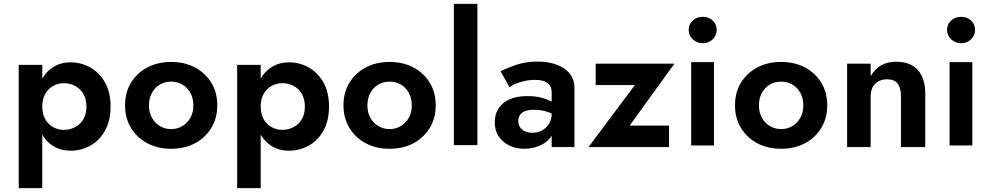

<svg xmlns="http://www.w3.org/2000/svg" viewBox="-20 -776 5119 995"><path d="M199 199V-440H77V199ZM553 -224Q553 -298 524 -349Q495 -400 447.5 -426.5Q400 -453 346 -453Q291 -453 250 -424.5Q209 -396 187 -345Q165 -294 165 -224Q165 -154 187 -102.5Q209 -51 250 -23Q291 5 346 5Q400 5 447.5 -21Q495 -47 524 -98.5Q553 -150 553 -224ZM428 -224Q428 -185 412 -158Q396 -131 369 -117Q342 -103 310 -103Q283 -103 257 -116.5Q231 -130 215 -157Q199 -184 199 -224Q199 -263 215 -290.5Q231 -318 257 -331.5Q283 -345 310 -345Q342 -345 369 -331Q396 -317 412 -289.5Q428 -262 428 -224Z M628 -230Q628 -163 659.5 -112Q691 -61 744.5 -33Q798 -5 867 -5Q936 -5 989.5 -33Q1043 -61 1074.5 -112Q1106 -163 1106 -230Q1106 -298 1074.5 -348.5Q1043 -399 989.5 -427Q936 -455 867 -455Q798 -455 744.5 -427Q691 -399 659.5 -348.5Q628 -298 628 -230ZM752 -230Q752 -267 767.5 -295Q783 -323 809 -338Q835 -353 867 -353Q899 -353 925 -338Q951 -323 966.5 -295Q982 -267 982 -230Q982 -193 966.5 -165.5Q951 -138 925 -122.5Q899 -107 867 -107Q835 -107 809 -122.5Q783 -138 767.5 -165.5Q752 -193 752 -230Z M1331 199V-440H1209V199ZM1685 -224Q1685 -298 1656 -349Q1627 -400 1579.5 -426.5Q1532 -453 1478 -453Q1423 -453 1382 -424.5Q1341 -396 1319 -345Q1297 -294 1297 -224Q1297 -154 1319 -102.5Q1341 -51 1382 -23Q1423 5 1478 5Q1532 5 1579.5 -21Q1627 -47 1656 -98.5Q1685 -150 1685 -224ZM1560 -224Q1560 -185 1544 -158Q1528 -131 1501 -117Q1474 -103 1442 -103Q1415 -103 1389 -116.5Q1363 -130 1347 -157Q1331 -184 1331 -224Q1331 -263 1347 -290.5Q1363 -318 1389 -331.5Q1415 -345 1442 -345Q1474 -345 1501 -331Q1528 -317 1544 -289.5Q1560 -262 1560 -224Z M1760 -230Q1760 -163 1791.5 -112Q1823 -61 1876.5 -33Q1930 -5 1999 -5Q2068 -5 2121.5 -33Q2175 -61 2206.5 -112Q2238 -163 2238 -230Q2238 -298 2206.5 -348.5Q2175 -399 2121.5 -427Q2068 -455 1999 -455Q1930 -455 1876.5 -427Q1823 -399 1791.5 -348.5Q1760 -298 1760 -230ZM1884 -230Q1884 -267 1899.5 -295Q1915 -323 1941 -338Q1967 -353 1999 -353Q2031 -353 2057 -338Q2083 -323 2098.5 -295Q2114 -267 2114 -230Q2114 -193 2098.5 -165.5Q2083 -138 2057 -122.5Q2031 -107 1999 -107Q1967 -107 1941 -122.5Q1915 -138 1899.5 -165.5Q1884 -193 1884 -230Z M2332 -756V-24H2454V-756Z M2666 -148Q2666 -167 2674.5 -180Q2683 -193 2701 -200Q2719 -207 2747 -207Q2782 -207 2813.5 -197.5Q2845 -188 2870 -169V-225Q2861 -237 2839.5 -249Q2818 -261 2786.5 -269.5Q2755 -278 2713 -278Q2633 -278 2588.5 -241.5Q2544 -205 2544 -142Q2544 -98 2565.5 -67.5Q2587 -37 2621.5 -21Q2656 -5 2697 -5Q2736 -5 2772 -19Q2808 -33 2831 -61Q2854 -89 2854 -131L2839 -187Q2839 -156 2825 -134Q2811 -112 2788.5 -100Q2766 -88 2738 -88Q2718 -88 2701.5 -95Q2685 -102 2675.5 -116Q2666 -130 2666 -148ZM2620 -324Q2629 -331 2648.5 -340Q2668 -349 2695.5 -355.5Q2723 -362 2753 -362Q2773 -362 2788.5 -358.5Q2804 -355 2816 -346.5Q2828 -338 2833.5 -325.5Q2839 -313 2839 -295V-14H2957V-320Q2957 -364 2932.5 -394.5Q2908 -425 2864.5 -441Q2821 -457 2766 -457Q2706 -457 2657 -440.5Q2608 -424 2574 -407Z M3270 -335 3030 -14H3447V-125H3243L3475 -446H3067V-335Z M3549 -621Q3549 -592 3570.5 -572Q3592 -552 3622 -552Q3652 -552 3673 -572Q3694 -592 3694 -621Q3694 -651 3673 -670Q3652 -689 3622 -689Q3592 -689 3570.5 -670Q3549 -651 3549 -621ZM3562 -454V-22H3680V-454Z M3789 -230Q3789 -163 3820.5 -112Q3852 -61 3905.5 -33Q3959 -5 4028 -5Q4097 -5 4150.5 -33Q4204 -61 4235.5 -112Q4267 -163 4267 -230Q4267 -298 4235.5 -348.5Q4204 -399 4150.5 -427Q4097 -455 4028 -455Q3959 -455 3905.5 -427Q3852 -399 3820.5 -348.5Q3789 -298 3789 -230ZM3913 -230Q3913 -267 3928.5 -295Q3944 -323 3970 -338Q3996 -353 4028 -353Q4060 -353 4086 -338Q4112 -323 4127.5 -295Q4143 -267 4143 -230Q4143 -193 4127.5 -165.5Q4112 -138 4086 -122.5Q4060 -107 4028 -107Q3996 -107 3970 -122.5Q3944 -138 3928.5 -165.5Q3913 -193 3913 -230Z M4649 -277V-14H4775V-290Q4775 -368 4737.5 -412Q4700 -456 4623 -456Q4577 -456 4544.5 -436.5Q4512 -417 4492 -381V-446H4370V-14H4492V-277Q4492 -304 4502.5 -324Q4513 -344 4532.5 -354.5Q4552 -365 4578 -365Q4615 -365 4632 -342.5Q4649 -320 4649 -277Z M4888 -621Q4888 -592 4909.5 -572Q4931 -552 4961 -552Q4991 -552 5012 -572Q5033 -592 5033 -621Q5033 -651 5012 -670Q4991 -689 4961 -689Q4931 -689 4909.5 -670Q4888 -651 4888 -621ZM4901 -454V-22H5019V-454Z"/></svg>

Font: SpinnyJost
Style: Regular
Weight: 600
Version: Version 3.710